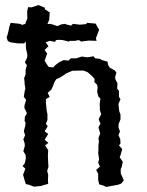

<svg xmlns="http://www.w3.org/2000/svg" viewBox="-20 -730 579 757"><path d="M144 3 114 6 93 -2 82 -4 77 -19 71 -41 80 -65 69 -75 78 -87 82 -106 81 -119 72 -134 78 -155 77 -166 72 -181 79 -197 74 -213 79 -232 81 -246 77 -253 78 -269 86 -284 76 -305 77 -316 83 -336 74 -348 77 -369 80 -381 77 -399V-407L75 -421L81 -437V-455L86 -473L78 -484L87 -503L88 -514L83 -536L82 -545V-564L83 -567L75 -559H50L22 -563L11 -568L6 -582L10 -594L14 -610L17 -625L22 -640L59 -636L67 -632L81 -636L80 -639L88 -657L87 -685L91 -702L104 -701L132 -710L158 -699L156 -694L176 -681L174 -652L167 -635H168L175 -636L186 -634L206 -627L222 -634L237 -636L240 -634L260 -629L268 -636L292 -633H297L320 -635L323 -640L357 -637L364 -624L371 -613L364 -594L358 -579L361 -569L330 -570L312 -568L300 -566L291 -572L276 -569H254L252 -566L227 -572L214 -573L201 -572L197 -565L176 -569L160 -563L171 -548L156 -533L166 -519L156 -491L165 -476L172 -466L190 -464L199 -474L214 -485L231 -493L250 -491L259 -500H281L302 -507L325 -504L349 -508L355 -500L374 -498L382 -493L404 -487L406 -474L413 -463L433 -452L439 -443L434 -428L435 -417L443 -402L442 -380L449 -372V-348L455 -339L447 -320L450 -292L455 -279V-259L448 -242L447 -228L453 -212L447 -197L454 -182L455 -164L449 -157L462 -142L455 -118L452 -110L464 -92L460 -72L456 -64V-47L468 -19L459 -7L447 -2L399 7L386 1L371 -3L367 -21V-45L359 -60L374 -73L367 -89L371 -102L367 -126L368 -137V-156L370 -173L368 -185L375 -204L371 -218L368 -228L376 -242L369 -260L379 -280L374 -295L373 -320L376 -341L368 -349L363 -369L365 -385L363 -396L352 -406L353 -419L342 -431L326 -445L314 -450L307 -452L265 -451L240 -440L232 -434L216 -424L202 -418L195 -407L189 -391L182 -376L168 -364L176 -348L161 -339V-326L164 -294L167 -280V-257L161 -242L168 -232L156 -212L170 -202L156 -179L171 -167L158 -157L170 -138L169 -121V-110L170 -89L171 -72L166 -56L170 -41L169 -19L170 -5L148 1Z"/></svg>

Font: Winky Rough Light
Style: Regular
Weight: 300
Designer: Simon Atzbach
Foundry: typofactur
Version: Version 1.206; ttfautohint (v1.8.4.7-5d5b)